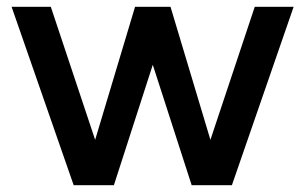

<svg xmlns="http://www.w3.org/2000/svg" viewBox="-20 -543 895 563"><path d="M841 -523H727L597 -133L480 -523H376L259 -133L129 -523H14L196 0H314L428 -353L542 0H660Z"/></svg>

Font: RT Raleway SemiBold
Style: Regular
Weight: 400
Designer: Matt McInerney, Pablo Impallari, Rodrigo Fuenzalida — Edited by Milan Moffatt in April 2016
Foundry: Matt McInerney, Pablo Impallari, Rodrigo Fuenzalida — Edited by Milan Moffatt in April 2016
Version: Version 3.001